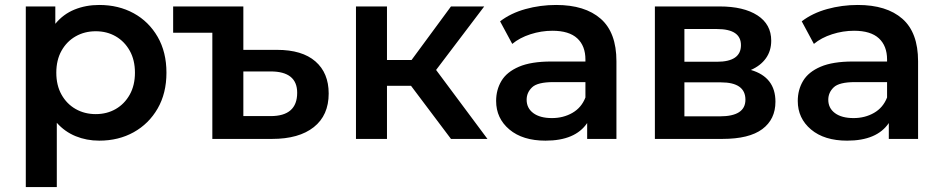

<svg xmlns="http://www.w3.org/2000/svg" viewBox="-20 -560 3792 774"><path d="M380 7Q329 7 285 -11Q241 -29 209 -65V194H84V-534H203V-464Q235 -503 280.5 -521.5Q326 -540 380 -540Q458 -540 519 -506.5Q580 -473 615.5 -411.5Q651 -350 651 -267Q651 -184 615.5 -122.5Q580 -61 519 -27Q458 7 380 7ZM366 -100Q411 -100 446.5 -120.5Q482 -141 503 -178.5Q524 -216 524 -267Q524 -318 503 -355.5Q482 -393 446.5 -413.5Q411 -434 366 -434Q321 -434 285 -413.5Q249 -393 228 -355.5Q207 -318 207 -267Q207 -216 228 -178.5Q249 -141 285 -120.5Q321 -100 366 -100Z M836 0V-428H678V-534H961V-359H1097Q1198 -359 1251.5 -312.5Q1305 -266 1305 -183Q1305 -95 1245 -47.5Q1185 0 1077 0ZM961 -92H1071Q1178 -92 1178 -186Q1178 -272 1071 -272H961Z M1798 0 1637 -214H1540V0H1415V-534H1540V-318H1639L1798 -534H1932L1738 -278L1945 0Z M2347 0V-64Q2299 7 2179 7Q2087 7 2033.5 -38Q1980 -83 1980 -153Q1980 -198 2001.5 -234Q2023 -270 2072 -291Q2121 -312 2202 -312H2340V-320Q2340 -375 2307 -405.5Q2274 -436 2207 -436Q2162 -436 2118.5 -422Q2075 -408 2045 -383L1996 -474Q2039 -507 2098.5 -523.5Q2158 -540 2222 -540Q2338 -540 2401.5 -484.5Q2465 -429 2465 -313V0ZM2340 -167V-229H2211Q2147 -229 2125 -208Q2103 -187 2103 -158Q2103 -124 2130 -104Q2157 -84 2205 -84Q2251 -84 2287.5 -105Q2324 -126 2340 -167Z M2620 0V-534H2881Q2978 -534 3033.5 -498Q3089 -462 3089 -396Q3089 -355 3067.5 -325Q3046 -295 3007 -278Q3106 -249 3106 -150Q3106 -79 3053 -39.5Q3000 0 2892 0ZM2739 -91H2882Q2985 -91 2985 -158Q2985 -228 2886 -228H2739ZM2739 -311H2870Q2967 -311 2967 -378Q2967 -443 2870 -443H2739Z M3563 0V-64Q3515 7 3395 7Q3303 7 3249.5 -38Q3196 -83 3196 -153Q3196 -198 3217.5 -234Q3239 -270 3288 -291Q3337 -312 3418 -312H3556V-320Q3556 -375 3523 -405.5Q3490 -436 3423 -436Q3378 -436 3334.5 -422Q3291 -408 3261 -383L3212 -474Q3255 -507 3314.5 -523.5Q3374 -540 3438 -540Q3554 -540 3617.5 -484.5Q3681 -429 3681 -313V0ZM3556 -167V-229H3427Q3363 -229 3341 -208Q3319 -187 3319 -158Q3319 -124 3346 -104Q3373 -84 3421 -84Q3467 -84 3503.5 -105Q3540 -126 3556 -167Z"/></svg>

Font: Montserrat SemiBold
Style: Regular
Weight: 600
Designer: Julieta Ulanovsky
Foundry: Julieta Ulanovsky
Version: Version 9.000; ttfautohint (v1.8.4.7-5d5b)